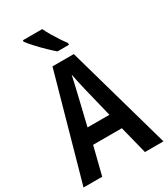

<svg xmlns="http://www.w3.org/2000/svg" viewBox="-225 -1039 998 1140"><g transform="rotate(-30 274.0 -468.5)"><path d="M421 0 373 -191H176L128 0H0L200 -715H346L548 0ZM299 -501Q292 -531 285.5 -560.5Q279 -590 274 -616Q269 -591 261 -557.5Q253 -524 248 -502L199 -297H349ZM258 -937Q268 -915 284.5 -887Q301 -859 318.5 -832.5Q336 -806 349 -789V-777H270Q250 -794 221 -822Q192 -850 165.5 -879Q139 -908 125 -927V-937Z"/></g></svg>

Font: Noto Sans Gujarati Condensed SemiBold
Style: Regular
Weight: 600
Width: 3
Designer: Jelle Bosma - Monotype Design Team, Universal Thirst
Foundry: Monotype Imaging Inc.
Version: Version 2.106; ttfautohint (v1.8.4.7-5d5b)